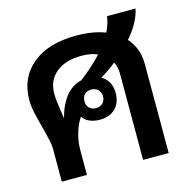

<svg xmlns="http://www.w3.org/2000/svg" viewBox="-96 -726 809 819"><g transform="rotate(-15 308.5 -316.0)"><path d="M507 -511Q550 -463 550 -392V0H437V-381Q437 -411 425 -433Q393 -407 356 -385Q398 -360 398 -306Q398 -263 372.5 -238Q347 -213 303 -213Q279 -213 259 -221.5Q239 -230 229 -247Q211 -222 200 -184.5Q189 -147 189 -111V0H78V-148Q78 -171 59 -241Q47 -286 40.5 -316Q34 -346 34 -371Q34 -470 104 -528Q174 -586 297 -586Q372 -586 426 -565Q443 -600 447 -632H573Q560 -571 507 -511ZM270 -396Q330 -442 368 -484Q339 -497 297 -497Q226 -497 185 -463Q144 -429 144 -371Q144 -343 150 -306Q156 -269 157 -259Q172 -316 200.5 -351.5Q229 -387 270 -396ZM342 -306Q342 -325 330.5 -336Q319 -347 301 -347Q282 -347 271 -336Q260 -325 260 -306Q260 -288 271 -276.5Q282 -265 301 -265Q319 -265 330.5 -276.5Q342 -288 342 -306Z"/></g></svg>

Font: Sarabun SemiBold
Style: Regular
Weight: 600
Designer: Suppakit Chalermlarp | Katatrad Co.,Ltd.
Foundry: Cadson Demak Co.,Ltd.
Version: Version 1.000; ttfautohint (v1.6)